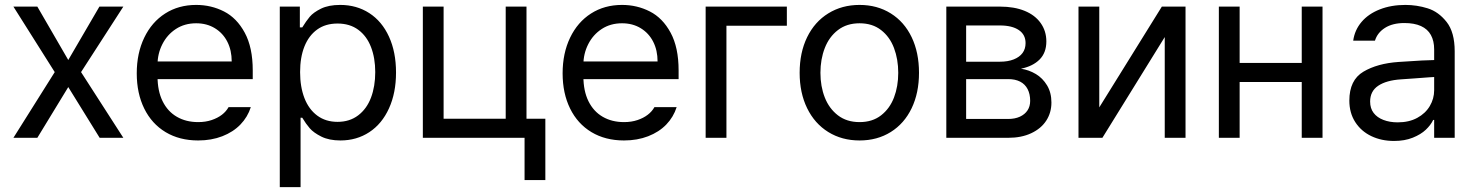

<svg xmlns="http://www.w3.org/2000/svg" viewBox="-20 -557 5967 776"><path d="M255.9 -314.5 381.8 -530.3H478.5L307.6 -265.6L478.5 0H382.8L255.9 -205.1L130.9 0H34.2L201.2 -265.6L34.2 -530.3H130.9Z M532.7 -260.7Q532.7 -341.8 563 -404.8Q593.3 -467.8 647.5 -502.4Q701.7 -537.1 772.9 -537.1Q833.5 -537.1 885.3 -510.7Q937 -484.4 969.2 -424.8Q1001.5 -365.2 1001.5 -272.5V-237.3H591.3V-308.6H916.5Q916.5 -353.5 898.9 -388.2Q881.3 -422.9 848.6 -442.9Q815.9 -462.9 772.9 -462.9Q726.1 -462.9 690.9 -439.9Q655.8 -417 636.2 -378.4Q616.7 -339.8 616.7 -295.9V-248Q616.7 -189.5 637.2 -147.9Q657.7 -106.4 694.8 -85Q731.9 -63.5 780.8 -63.5Q811 -63.5 835.4 -71.8Q859.9 -80.1 877 -93.3Q894 -106.4 903.8 -124H993.7Q981 -84 951.7 -53.7Q922.4 -23.4 878.4 -6.3Q834.5 10.7 780.8 10.7Q705.6 10.7 649.4 -22.9Q593.3 -56.6 563 -118.2Q532.7 -179.7 532.7 -260.7Z M1110.8 -530.3H1191.9V-446.3H1201.7Q1217.3 -471.7 1231.9 -489.3Q1246.6 -506.8 1277.3 -522Q1308.1 -537.1 1355 -537.1Q1421.4 -537.1 1472.7 -503.9Q1523.9 -470.7 1552.2 -408.7Q1580.6 -346.7 1580.6 -263.7Q1580.6 -181.6 1552.2 -119.1Q1523.9 -56.6 1472.7 -22.9Q1421.4 10.7 1356 10.7Q1310.1 10.7 1278.8 -4.9Q1247.6 -20.5 1231.9 -38.6Q1216.3 -56.6 1201.7 -81.1H1194.8V199.2H1110.8ZM1344.2 -64.5Q1393.1 -64.5 1427.7 -90.8Q1462.4 -117.2 1479.5 -162.6Q1496.6 -208 1496.6 -265.6Q1496.6 -322.3 1479.5 -366.7Q1462.4 -411.1 1428.2 -436.5Q1394 -461.9 1344.2 -461.9Q1295.4 -461.9 1261.7 -437.5Q1228 -413.1 1210.4 -369.1Q1192.9 -325.2 1192.9 -265.6Q1192.9 -206.1 1210.4 -160.6Q1228 -115.2 1262.2 -89.8Q1296.4 -64.5 1344.2 -64.5Z M2107.9 0H1689V-530.3H1772.9V-77.1H2023.9V-530.3H2107.9ZM2184.1 170.9H2100.1V-77.1H2184.1Z M2253.9 -260.7Q2253.9 -341.8 2284.2 -404.8Q2314.5 -467.8 2368.7 -502.4Q2422.9 -537.1 2494.1 -537.1Q2554.7 -537.1 2606.4 -510.7Q2658.2 -484.4 2690.4 -424.8Q2722.7 -365.2 2722.7 -272.5V-237.3H2312.5V-308.6H2637.7Q2637.7 -353.5 2620.1 -388.2Q2602.5 -422.9 2569.8 -442.9Q2537.1 -462.9 2494.1 -462.9Q2447.3 -462.9 2412.1 -439.9Q2377 -417 2357.4 -378.4Q2337.9 -339.8 2337.9 -295.9V-248Q2337.9 -189.5 2358.4 -147.9Q2378.9 -106.4 2416 -85Q2453.1 -63.5 2502 -63.5Q2532.2 -63.5 2556.6 -71.8Q2581.1 -80.1 2598.1 -93.3Q2615.2 -106.4 2625 -124H2714.8Q2702.1 -84 2672.9 -53.7Q2643.6 -23.4 2599.6 -6.3Q2555.7 10.7 2502 10.7Q2426.8 10.7 2370.6 -22.9Q2314.5 -56.6 2284.2 -118.2Q2253.9 -179.7 2253.9 -260.7Z M3160.2 -453.1H2916V0H2832V-530.3H3160.2Z M3211.9 -262.7Q3211.9 -344.7 3242.2 -406.7Q3272.5 -468.8 3327.6 -502.9Q3382.8 -537.1 3454.1 -537.1Q3525.4 -537.1 3580.1 -502.9Q3634.8 -468.8 3664.6 -406.7Q3694.3 -344.7 3694.3 -262.7Q3694.3 -181.6 3664.6 -119.6Q3634.8 -57.6 3580.1 -23.4Q3525.4 10.7 3454.1 10.7Q3382.8 10.7 3327.6 -23.4Q3272.5 -57.6 3242.2 -119.6Q3211.9 -181.6 3211.9 -262.7ZM3610.4 -262.7Q3610.4 -317.4 3593.3 -362.8Q3576.2 -408.2 3541 -435.5Q3505.9 -462.9 3454.1 -462.9Q3402.3 -462.9 3366.7 -435.5Q3331.1 -408.2 3313.5 -362.8Q3295.9 -317.4 3295.9 -262.7Q3295.9 -208 3313.5 -163.1Q3331.1 -118.2 3366.7 -90.8Q3402.3 -63.5 3454.1 -63.5Q3505.9 -63.5 3541 -90.8Q3576.2 -118.2 3593.3 -163.1Q3610.4 -208 3610.4 -262.7Z M3804.7 -530.3H4021.5Q4079.1 -530.3 4121.1 -513.2Q4163.1 -496.1 4186 -463.9Q4209 -431.6 4209 -389.6Q4209 -343.8 4181.6 -316.4Q4154.3 -289.1 4106.4 -279.3Q4138.7 -274.4 4166.5 -257.8Q4194.3 -241.2 4211.9 -211.9Q4229.5 -182.6 4229.5 -142.6Q4229.5 -101.6 4208.5 -69.3Q4187.5 -37.1 4147.9 -18.6Q4108.4 0 4054.7 0H3804.7ZM4143.6 -149.4Q4143.6 -176.8 4133.3 -196.8Q4123 -216.8 4103 -227.1Q4083 -237.3 4054.7 -237.3H3884.8V-76.2H4054.7Q4082 -76.2 4102.1 -85.4Q4122.1 -94.7 4132.8 -110.8Q4143.6 -127 4143.6 -149.4ZM4125 -382.8Q4125 -417 4097.7 -435.5Q4070.3 -454.1 4021.5 -454.1H3884.8V-307.6H4021.5Q4053.7 -307.6 4077.1 -316.9Q4100.6 -326.2 4112.8 -342.8Q4125 -359.4 4125 -382.8Z M4675.8 -530.3H4771.5V0H4687.5V-407.2L4435.5 0H4338.9V-530.3H4422.9V-123Z M5261.7 -225.6H4969.7V-302.7H5261.7ZM4990.2 0H4906.2V-530.3H4990.2ZM5325.2 0H5241.2V-530.3H5325.2Z M5698.2 -240.2 5642.6 -236.3Q5583 -232.4 5550.3 -210.4Q5517.6 -188.5 5517.6 -146.5Q5517.6 -119.1 5531.7 -100.6Q5545.9 -82 5571.3 -72.3Q5596.7 -62.5 5628.9 -62.5Q5674.8 -62.5 5708 -80.6Q5741.2 -98.6 5758.8 -128.4Q5776.4 -158.2 5776.4 -192.4V-357.4Q5776.4 -391.6 5763.2 -415.5Q5750 -439.5 5723.1 -451.7Q5696.3 -463.9 5656.2 -463.9Q5608.4 -463.9 5577.6 -444.3Q5546.9 -424.8 5537.1 -392.6H5449.2Q5455.1 -435.5 5482.9 -468.3Q5510.7 -501 5556.6 -519Q5602.5 -537.1 5660.2 -537.1Q5706.1 -537.1 5750 -523.4Q5793.9 -509.8 5826.7 -468.3Q5859.4 -426.8 5859.4 -349.6V0H5776.4V-72.3H5772.5Q5762.7 -51.8 5742.7 -32.7Q5722.7 -13.7 5689.9 -0.5Q5657.2 12.7 5614.3 12.7Q5563.5 12.7 5522.5 -6.8Q5481.4 -26.4 5457.5 -63.5Q5433.6 -100.6 5433.6 -150.4Q5433.6 -233.4 5490.2 -267.1Q5546.9 -300.8 5632.8 -306.6Q5642.6 -307.6 5726.6 -312.5L5782.2 -314.5L5783.2 -246.1Q5774.4 -246.1 5698.2 -240.2Z"/></svg>

Font: Pretendard Std Variable
Style: Regular
Weight: 400
Designer: Base glyphs from Inter by Rasmus Andersson; Hangeul glyphs from Noto Sans CJK(Source Han Sans) by Jang Soo-young and Kan
Foundry: Kil Hyung-jin
Version: Version 1.309;Glyphs 3.2 (3225)